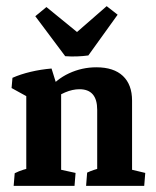

<svg xmlns="http://www.w3.org/2000/svg" viewBox="-20 -604 508 624"><path d="M295.9 -2.9V-247.1Q295.9 -314 238.3 -314Q193.4 -314 141.6 -272.9L131.8 -307.1Q162.1 -346.2 204.3 -365.7Q246.6 -385.3 293 -385.3Q349.6 -385.3 379.4 -357.2Q409.2 -329.1 409.2 -276.9V-2.9ZM65.4 -2.9V-332L178.7 -311.5V-2.9ZM24.4 0 27.8 -41Q41.5 -47.9 55.4 -52.2Q69.3 -56.6 83.5 -60.1L65.4 -12.2V-88.9H178.7V-12.2L162.6 -55.7L225.6 -42L222.2 0ZM259.8 0 263.2 -43Q273.4 -47.9 286.6 -52.2Q299.8 -56.6 314 -59.6L295.9 -12.2V-88.9H409.2V-12.2L392.6 -56.2L452.1 -42L448.7 0ZM65.4 -251.5V-314L85 -280.8L17.6 -317.9L20.5 -351.1Q46.9 -362.8 79.8 -370.6Q112.8 -378.4 147.5 -381.3L174.8 -293.9ZM191.9 -421.4 94.7 -551.3 130.9 -581.1 265.6 -471.2ZM191.9 -421.4 197.3 -471.2 326.7 -584 362.3 -556.2 267.1 -423.8Q250 -421.4 230.7 -420.7Q211.4 -419.9 191.9 -421.4Z"/></svg>

Font: Markazi Text
Style: Regular
Weight: 400
Designer: Borna Izadpanah (Arabic designer), Fiona Ross (Arabic design director) and Florian Runge (Latin designer)
Foundry: Borna Izadpanah and Florian Runge
Version: Version 1.000